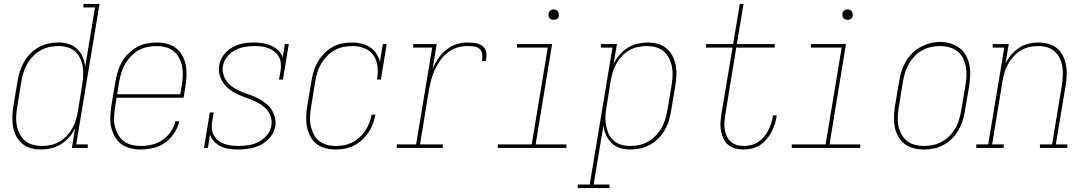

<svg xmlns="http://www.w3.org/2000/svg" viewBox="-20 -755 5540 980"><path d="M189 8Q162 8 137 1Q112 -6 93 -22Q74 -38 62.5 -60.5Q51 -83 46.5 -108Q42 -133 43 -160Q44 -187 48 -213L70 -343Q74 -368 82 -392.5Q90 -417 103.5 -440Q117 -463 136 -482.5Q155 -502 178.5 -514.5Q202 -527 227 -532.5Q252 -538 278 -538Q305 -538 330 -530.5Q355 -523 373.5 -505.5Q392 -488 402 -464.5Q412 -441 415 -415L465 -717H406V-735H488L369 -18H428V0H347L363 -100Q351 -75 332.5 -54Q314 -33 290.5 -18.5Q267 -4 240.5 2Q214 8 189 8ZM195 -10Q217 -10 240 -15Q263 -20 283.5 -32Q304 -44 321 -62Q338 -80 349.5 -101Q361 -122 367.5 -144Q374 -166 378 -189L399 -319Q403 -343 404.5 -366.5Q406 -390 402.5 -413Q399 -436 389.5 -456.5Q380 -477 363.5 -492Q347 -507 324.5 -513.5Q302 -520 278 -520Q255 -520 232 -515Q209 -510 187.5 -498Q166 -486 148.5 -468Q131 -450 119 -429Q107 -408 100 -385.5Q93 -363 89 -340L68 -210Q64 -186 62.5 -162Q61 -138 65.5 -115Q70 -92 80.5 -71.5Q91 -51 108 -36.5Q125 -22 148 -16Q171 -10 195 -10Z M697 8Q670 8 644 1.5Q618 -5 598 -20.5Q578 -36 565.5 -58.5Q553 -81 547.5 -106Q542 -131 543 -158.5Q544 -186 548 -213L570 -343Q574 -368 582 -393Q590 -418 603.5 -441Q617 -464 636.5 -483Q656 -502 679.5 -515Q703 -528 729 -533Q755 -538 780 -538Q807 -538 832.5 -531.5Q858 -525 878 -509.5Q898 -494 910.5 -471.5Q923 -449 928 -423.5Q933 -398 932 -371Q931 -344 927 -317L917 -256H575L568 -210Q564 -186 562.5 -161.5Q561 -137 565.5 -114.5Q570 -92 581 -71.5Q592 -51 609.5 -36.5Q627 -22 650 -16Q673 -10 697 -10Q726 -10 754.5 -16.5Q783 -23 808.5 -40Q834 -57 851.5 -82.5Q869 -108 875 -136H895Q888 -104 869 -75Q850 -46 822 -26.5Q794 -7 761.5 0.5Q729 8 697 8ZM900 -274 908 -320Q912 -344 913 -368.5Q914 -393 909.5 -415.5Q905 -438 894.5 -458.5Q884 -479 866.5 -493.5Q849 -508 826 -514Q803 -520 779 -520Q756 -520 732.5 -515Q709 -510 688 -498.5Q667 -487 649.5 -469Q632 -451 619.5 -430Q607 -409 600 -386Q593 -363 589 -340L578 -274Z M1195 8Q1173 8 1150.5 5Q1128 2 1108.5 -7Q1089 -16 1074 -31.5Q1059 -47 1052 -67L1041 0H1021L1051 -181H1071L1063 -136Q1060 -117 1061.5 -98.5Q1063 -80 1071.5 -64.5Q1080 -49 1093.5 -38Q1107 -27 1124 -21Q1141 -15 1159 -12.5Q1177 -10 1196 -10Q1222 -10 1248.5 -14Q1275 -18 1299.5 -30.5Q1324 -43 1342.5 -65Q1361 -87 1365 -113Q1369 -136 1362 -158Q1355 -180 1340.5 -196.5Q1326 -213 1307 -224.5Q1288 -236 1267 -244.5Q1246 -253 1225 -260.5Q1204 -268 1184 -278Q1164 -288 1147 -302Q1130 -316 1118 -334.5Q1106 -353 1100.5 -375Q1095 -397 1099 -421Q1102 -440 1111 -457.5Q1120 -475 1134 -489Q1148 -503 1165.5 -513Q1183 -523 1201.5 -528.5Q1220 -534 1238.5 -536Q1257 -538 1276 -538Q1298 -538 1321 -534.5Q1344 -531 1364 -522Q1384 -513 1400 -498Q1416 -483 1423 -462L1434 -530H1454L1424 -349H1404L1412 -394Q1415 -413 1413.5 -431.5Q1412 -450 1403.5 -465Q1395 -480 1381.5 -491Q1368 -502 1351.5 -508.5Q1335 -515 1316.5 -517.5Q1298 -520 1280 -520Q1280 -520 1280 -520Q1280 -520 1279 -520Q1254 -520 1228.5 -515.5Q1203 -511 1179.5 -498.5Q1156 -486 1139 -464.5Q1122 -443 1118 -418Q1114 -394 1121 -372.5Q1128 -351 1142.5 -334Q1157 -317 1176 -305.5Q1195 -294 1215.5 -285.5Q1236 -277 1257.5 -270Q1279 -263 1298.5 -252.5Q1318 -242 1335.5 -228.5Q1353 -215 1365 -196.5Q1377 -178 1383 -155.5Q1389 -133 1385 -110Q1380 -80 1359.5 -55Q1339 -30 1311.5 -16Q1284 -2 1254.5 3Q1225 8 1196 8Z M1694 8Q1667 8 1641 1.5Q1615 -5 1595.5 -20.5Q1576 -36 1564 -59Q1552 -82 1547 -107Q1542 -132 1543 -159Q1544 -186 1548 -213L1570 -343Q1574 -368 1581.5 -392.5Q1589 -417 1602.5 -440Q1616 -463 1635 -482.5Q1654 -502 1677 -515Q1700 -528 1725.5 -533Q1751 -538 1776 -538Q1801 -538 1825 -532.5Q1849 -527 1868.5 -514Q1888 -501 1901 -481.5Q1914 -462 1919 -439L1934 -530H1954L1924 -349H1904Q1910 -381 1907 -413.5Q1904 -446 1887.5 -471Q1871 -496 1841.5 -508Q1812 -520 1780 -520Q1757 -520 1733.5 -515.5Q1710 -511 1688.5 -499Q1667 -487 1649.5 -469Q1632 -451 1619.5 -430Q1607 -409 1600 -386Q1593 -363 1589 -340L1568 -210Q1564 -186 1562.5 -162Q1561 -138 1565.5 -115.5Q1570 -93 1580 -72Q1590 -51 1607 -37Q1624 -23 1646.5 -16.5Q1669 -10 1694 -10Q1715 -10 1736.5 -14Q1758 -18 1778 -28Q1798 -38 1815 -53.5Q1832 -69 1844.5 -88Q1857 -107 1865 -127.5Q1873 -148 1877 -170H1896Q1892 -146 1883.5 -123Q1875 -100 1861 -79Q1847 -58 1828.5 -41Q1810 -24 1787.5 -12.5Q1765 -1 1741 3.5Q1717 8 1694 8Z M2005 0V-18H2104L2186 -512H2089V-530H2209L2188 -404Q2200 -431 2216.5 -456Q2233 -481 2256.5 -500Q2280 -519 2308 -528.5Q2336 -538 2364 -538Q2378 -538 2392.5 -537Q2407 -536 2420 -532Q2433 -528 2443.5 -519.5Q2454 -511 2459 -498.5Q2464 -486 2463 -471.5Q2462 -457 2460 -443H2440Q2443 -460 2441.5 -477.5Q2440 -495 2427.5 -505.5Q2415 -516 2398 -518Q2381 -520 2364 -520Q2338 -520 2311.5 -511.5Q2285 -503 2263.5 -485.5Q2242 -468 2226 -445Q2210 -422 2198.5 -396.5Q2187 -371 2180.5 -345.5Q2174 -320 2169 -294L2124 -18H2240V0Z M2521 0V-18H2694L2776 -512H2619V-530H2798L2714 -18H2871V0ZM2806 -654Q2800 -654 2794 -656Q2788 -658 2784.5 -663Q2781 -668 2780 -674Q2779 -680 2780 -686Q2781 -691 2783.5 -695Q2786 -699 2789.5 -701.5Q2793 -704 2797.5 -705.5Q2802 -707 2806 -707Q2813 -707 2818.5 -704.5Q2824 -702 2827.5 -697Q2831 -692 2832 -686Q2833 -680 2832 -674Q2832 -669 2829.5 -665Q2827 -661 2823 -658.5Q2819 -656 2815 -655Q2811 -654 2806 -654Z M2929 205V187H2990L3106 -512H3047V-530H3129L3112 -430Q3125 -455 3143 -476Q3161 -497 3184.5 -511.5Q3208 -526 3234.5 -532Q3261 -538 3286 -538Q3313 -538 3338 -531Q3363 -524 3382 -508Q3401 -492 3412.5 -469.5Q3424 -447 3429 -422Q3434 -397 3432.5 -370Q3431 -343 3427 -317L3405 -187Q3401 -162 3393.5 -137.5Q3386 -113 3372.5 -90Q3359 -67 3339.5 -47.5Q3320 -28 3296.5 -15.5Q3273 -3 3248 2.5Q3223 8 3198 8Q3170 8 3145 0.5Q3120 -7 3102 -24.5Q3084 -42 3073.5 -65.5Q3063 -89 3060 -115L3010 187H3091V205ZM3197 -10Q3220 -10 3243 -15Q3266 -20 3287.5 -32Q3309 -44 3326.5 -62Q3344 -80 3356 -101Q3368 -122 3375 -144.5Q3382 -167 3386 -190L3408 -320Q3412 -344 3413 -368Q3414 -392 3409.5 -415Q3405 -438 3394.5 -458.5Q3384 -479 3367 -493.5Q3350 -508 3327 -514Q3304 -520 3280 -520Q3258 -520 3235 -515Q3212 -510 3191.5 -498Q3171 -486 3154 -468Q3137 -450 3125.5 -429Q3114 -408 3107.5 -386Q3101 -364 3097 -341L3076 -211Q3072 -188 3070.5 -164Q3069 -140 3073 -117Q3077 -94 3086 -73.5Q3095 -53 3111.5 -38Q3128 -23 3150.5 -16.5Q3173 -10 3197 -10Z M3774 8Q3752 8 3732 2.5Q3712 -3 3696.5 -16Q3681 -29 3672.5 -47.5Q3664 -66 3660 -87Q3656 -108 3657.5 -129.5Q3659 -151 3662 -173L3719 -512H3584V-530H3722L3756 -735H3775L3741 -530H3934V-512H3738L3682 -170Q3679 -151 3677.5 -132Q3676 -113 3679 -94.5Q3682 -76 3689.5 -60Q3697 -44 3710 -32Q3723 -20 3740.5 -15Q3758 -10 3777 -10Q3795 -10 3813.5 -14.5Q3832 -19 3848.5 -29.5Q3865 -40 3878 -55Q3891 -70 3900 -87Q3909 -104 3915 -122Q3921 -140 3924 -158Q3924 -160 3924.5 -162Q3925 -164 3925 -166H3944Q3944 -164 3944 -162Q3944 -160 3943 -157Q3940 -136 3933 -116Q3926 -96 3915.5 -77Q3905 -58 3890 -41Q3875 -24 3856 -12.5Q3837 -1 3816 3.5Q3795 8 3774 8Z M4021 0V-18H4194L4276 -512H4119V-530H4298L4214 -18H4371V0ZM4306 -654Q4300 -654 4294 -656Q4288 -658 4284.5 -663Q4281 -668 4280 -674Q4279 -680 4280 -686Q4281 -691 4283.5 -695Q4286 -699 4289.5 -701.5Q4293 -704 4297.5 -705.5Q4302 -707 4306 -707Q4313 -707 4318.5 -704.5Q4324 -702 4327.5 -697Q4331 -692 4332 -686Q4333 -680 4332 -674Q4332 -669 4329.5 -665Q4327 -661 4323 -658.5Q4319 -656 4315 -655Q4311 -654 4306 -654Z M4695 8Q4669 8 4643 1.5Q4617 -5 4597 -20.5Q4577 -36 4564.5 -58.5Q4552 -81 4547 -106.5Q4542 -132 4543 -159Q4544 -186 4548 -213L4570 -343Q4574 -368 4582 -393Q4590 -418 4603.5 -441Q4617 -464 4636.5 -483.5Q4656 -503 4679.5 -515.5Q4703 -528 4728.5 -534.5Q4754 -541 4779 -541Q4806 -541 4831.5 -533Q4857 -525 4877.5 -510Q4898 -495 4910.5 -472Q4923 -449 4928 -423.5Q4933 -398 4932 -371Q4931 -344 4927 -317L4905 -187Q4901 -162 4893 -137Q4885 -112 4871.5 -89Q4858 -66 4838.5 -47Q4819 -28 4795.5 -15Q4772 -2 4746.5 3Q4721 8 4695 8ZM4696 -10Q4719 -10 4742.5 -15Q4766 -20 4787 -31.5Q4808 -43 4826 -61Q4844 -79 4856 -100Q4868 -121 4875 -144Q4882 -167 4886 -190L4908 -320Q4912 -344 4913 -368.5Q4914 -393 4909.5 -416Q4905 -439 4894.5 -459.5Q4884 -480 4865.5 -494Q4847 -508 4824 -514Q4801 -520 4777 -520Q4753 -520 4730 -514.5Q4707 -509 4686 -497.5Q4665 -486 4648 -468Q4631 -450 4619 -429Q4607 -408 4600 -385.5Q4593 -363 4589 -340L4568 -210Q4564 -186 4562.5 -161.5Q4561 -137 4565.5 -114.5Q4570 -92 4580.5 -71.5Q4591 -51 4608.5 -36.5Q4626 -22 4649 -16Q4672 -10 4696 -10Z M4963 0V-18H5024L5106 -512H5047V-530H5129L5112 -432Q5124 -455 5142 -476Q5160 -497 5182.5 -511.5Q5205 -526 5230.5 -532Q5256 -538 5281 -538Q5307 -538 5332 -531Q5357 -524 5376 -508Q5395 -492 5406 -469Q5417 -446 5421.5 -421Q5426 -396 5424.5 -369.5Q5423 -343 5419 -317L5369 -18H5428V0H5288V-18H5350L5400 -320Q5403 -343 5404.5 -367Q5406 -391 5402.5 -413.5Q5399 -436 5389.5 -456.5Q5380 -477 5363.5 -492Q5347 -507 5325 -513.5Q5303 -520 5279 -520Q5257 -520 5234 -515Q5211 -510 5190.5 -497.5Q5170 -485 5153.5 -467Q5137 -449 5125.5 -428.5Q5114 -408 5107.5 -386Q5101 -364 5097 -341L5044 -18H5103V0Z"/></svg>

Font: Iosevka Slab Thin Oblique
Style: Regular
Weight: 100
Italic angle: -9°
Monospace: yes
Designer: Belleve Invis
Foundry: Belleve Invis
Version: Version 11.1.0; ttfautohint (v1.8.3)